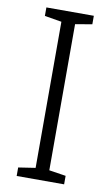

<svg xmlns="http://www.w3.org/2000/svg" viewBox="-83 -757 461 801"><g transform="rotate(10 147.5 -357.0)"><path d="M248 0H47V-36L119 -47V-666L47 -678V-714H248V-678L177 -666V-47L248 -36Z"/></g></svg>

Font: Noto Sans Display Light
Style: Regular
Weight: 300
Designer: Monotype Design Team
Foundry: Monotype Imaging Inc.
Version: Version 2.003